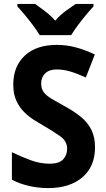

<svg xmlns="http://www.w3.org/2000/svg" viewBox="-20 -954 544 984"><path d="M467 -199Q467 -101 402.5 -45.5Q338 10 226 10Q179 10 131 -0.5Q83 -11 41 -33V-174Q88 -151 137 -133Q186 -115 234 -115Q283 -115 303.5 -137Q324 -159 324 -192Q324 -230 289.5 -255Q255 -280 203 -310Q182 -322 155.5 -338.5Q129 -355 104.5 -379Q80 -403 64 -437.5Q48 -472 48 -520Q48 -614 107 -669Q166 -724 272 -724Q319 -724 365.5 -712Q412 -700 466 -675L420 -557Q373 -578 339 -588Q305 -598 270 -598Q232 -598 211.5 -578Q191 -558 191 -526Q191 -500 203.5 -482.5Q216 -465 242.5 -449Q269 -433 309 -411Q359 -384 394.5 -355Q430 -326 448.5 -288.5Q467 -251 467 -199ZM183 -774Q171 -795 150.5 -822.5Q130 -850 108 -876.5Q86 -903 69 -921V-934H160Q183 -918 211 -896.5Q239 -875 263 -848Q287 -876 315.5 -897Q344 -918 368 -934H459V-921Q442 -903 420 -876.5Q398 -850 378 -823Q358 -796 345 -774Z"/></svg>

Font: Noto Sans Gujarati SemiCondensed
Style: Bold
Weight: 700
Width: 4
Designer: Jelle Bosma - Monotype Design Team, Universal Thirst
Foundry: Monotype Imaging Inc.
Version: Version 2.106; ttfautohint (v1.8.4.7-5d5b)